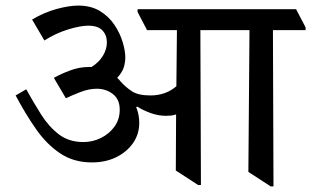

<svg xmlns="http://www.w3.org/2000/svg" viewBox="-20 -653 1115 688"><path d="M309 -71Q244 -71 195.5 -103.5Q147 -136 109 -190.5Q71 -245 36 -311L74 -333Q100 -286 127.5 -242.5Q155 -199 191 -171.5Q227 -144 279 -144Q312 -144 341.5 -158.5Q371 -173 390 -199Q409 -225 409 -260Q409 -297 384.5 -316Q360 -335 327 -335Q299 -335 269 -323.5Q239 -312 216 -301L173 -374Q200 -389 232.5 -401Q265 -413 299 -413H308Q335 -430 349 -453.5Q363 -477 363 -501Q363 -527 347 -544Q331 -561 296 -561Q268 -561 224 -547.5Q180 -534 139 -508L95 -583Q139 -609 183.5 -621Q228 -633 260 -633Q306 -633 338 -613.5Q370 -594 390 -564Q410 -534 419.5 -502.5Q429 -471 429 -447Q429 -431 424 -413Q419 -395 400 -374Q406 -369 413 -360Q430 -341 452.5 -326Q475 -311 519 -311Q574 -311 612 -344L614 -545H507L473 -610V-620H1041L1075 -555V-545H958L960 15H950L870 -37L874 -545H698L700 10H690L610 -42L611 -243Q603 -240 594 -239Q585 -238 575 -238Q547 -238 519.5 -248Q492 -258 472 -271L468 -269Q474 -255 476.5 -240.5Q479 -226 479 -213Q479 -172 456.5 -140Q434 -108 396 -89.5Q358 -71 309 -71Z"/></svg>

Font: Tiro Devanagari Hindi
Style: Regular
Weight: 400
Designer: Devanagari: John Hudson & Fiona Ross. Latin: John Hudson.
Foundry: Tiro Typeworks Ltd.
Version: Version 1.52